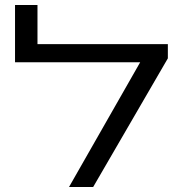

<svg xmlns="http://www.w3.org/2000/svg" viewBox="-20 -753 732 773"><path d="M655.8 -518.1 355 0H257.8L544.4 -502.4H40.5V-732.9H130.9V-575.2H655.8Z"/></svg>

Font: Heebo
Style: Regular
Weight: 400
Designer: Oded Ezer
Foundry: Meir Sadan
Version: Version 2.001; ttfautohint (v1.5.14-ce02) -l 8 -r 50 -G 200 